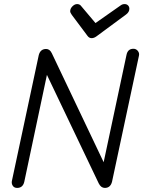

<svg xmlns="http://www.w3.org/2000/svg" viewBox="-20 -915 702 941"><path d="M409 -739 332 -842Q324 -853 324 -860Q324 -873 335 -884Q346 -895 358 -895Q371 -895 378 -885L448 -802L572 -889Q580 -895 591 -895Q601 -895 607.5 -888.5Q614 -882 614 -872Q614 -856 598 -844L453 -737Q441 -728 429 -728Q417 -728 409 -739ZM64 6Q50 6 43 -4Q36 -14 38 -27L170 -645Q178 -675 206 -675Q224 -675 234 -654L488 -120L600 -646Q606 -676 634 -676Q647 -676 655.5 -665.5Q664 -655 661 -642L529 -24Q521 6 494 6Q475 6 464 -16L210 -548L99 -24Q92 6 64 6Z"/></svg>

Font: Comic Neue
Style: Italic
Weight: 400
Italic angle: -12°
Designer: Craig Rozynski
Foundry: Craig Rozynski
Version: Version 2.003